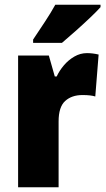

<svg xmlns="http://www.w3.org/2000/svg" viewBox="-20 -786 443 806"><path d="M345 -563Q369 -563 394 -557L380 -381Q370 -384 357.5 -385.5Q345 -387 326 -387Q281 -387 253.5 -362Q226 -337 226 -276V0H56V-553H185L210 -465H218Q229 -489 248 -511.5Q267 -534 292 -548.5Q317 -563 345 -563ZM402 -756Q386 -738 357.5 -711Q329 -684 297.5 -656Q266 -628 240 -606H119V-620Q143 -656 168.5 -694.5Q194 -733 212 -766H402Z"/></svg>

Font: Noto Sans Gujarati UI Condensed Black
Style: Regular
Weight: 900
Width: 3
Designer: Jelle Bosma - Monotype Design Team, Universal Thirst
Foundry: Monotype Imaging Inc.
Version: Version 2.106; ttfautohint (v1.8.4.7-5d5b)